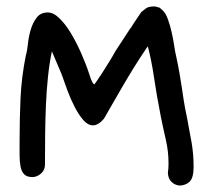

<svg xmlns="http://www.w3.org/2000/svg" viewBox="-20 -572 657 598"><path d="M395.5 -498 419.9 -534.2Q434.6 -546.9 440.9 -549.3Q447.3 -551.8 457 -551.8H463.9L477.5 -547.9L486.3 -540Q496.1 -531.2 502.9 -512.2Q509.8 -493.2 514.6 -471.7Q519.5 -450.2 522.5 -430.2Q525.4 -410.2 528.3 -398.4Q535.2 -366.2 539.1 -343.8Q543 -321.3 545.9 -301.8Q548.8 -282.2 552.2 -259.8Q555.7 -237.3 562.5 -205.1Q570.3 -165 576.7 -128.4Q583 -91.8 583 -52.7Q583 -17.6 570.3 -5.9Q557.6 5.9 538.1 5.9Q523.4 3.9 513.7 -5.9Q503.9 -15.6 502.9 -33.2Q503.9 -41 504.4 -47.9Q504.9 -54.7 504.9 -62.5Q504.9 -100.6 496.6 -136.2Q488.3 -171.9 480.5 -210.9Q466.8 -281.2 459.5 -332Q452.1 -382.8 440.4 -427.7L435.5 -420.9Q417 -393.6 398.4 -363.8Q379.9 -334 362.8 -304.7Q345.7 -275.4 330.6 -249Q315.4 -222.7 303.7 -202.1Q286.1 -181.6 269.5 -181.6Q253.9 -181.6 239.7 -197.8Q225.6 -213.9 212.9 -238.3Q200.2 -262.7 189.9 -290.5Q179.7 -318.4 171.9 -340.8L141.6 -412.1Q133.8 -375 129.4 -332.5Q125 -290 123 -244.6Q121.1 -199.2 120.6 -152.3Q120.1 -105.5 120.1 -59.6Q120.1 -42 107.4 -31.2Q94.7 -20.5 81.1 -20.5Q63.5 -20.5 55.2 -29.3Q46.9 -38.1 43.9 -53.7Q41 -69.3 41 -89.4Q41 -109.4 41 -131.8Q41 -199.2 43.9 -265.6Q46.9 -332 60.5 -399.4Q64.5 -412.1 66.9 -435.1Q69.3 -458 75.7 -479.5Q82 -501 94.2 -517.1Q106.4 -533.2 128.9 -533.2Q146.5 -533.2 165 -515.1Q183.6 -497.1 200.7 -468.8Q217.8 -440.4 232.9 -406.2Q248 -372.1 258.8 -338.9Q267.6 -309.6 274.4 -309.6Q274.4 -309.6 281.2 -319.3Q288.1 -329.1 297.9 -344.2Q307.6 -359.4 318.8 -377.4Q330.1 -395.5 339.8 -413.1L383.8 -480.5Q389.6 -487.3 395.5 -498Z"/></svg>

Font: Single Day
Style: Regular
Weight: 400
Designer: DXKorea
Foundry: DXKorea
Version: Version 1.00